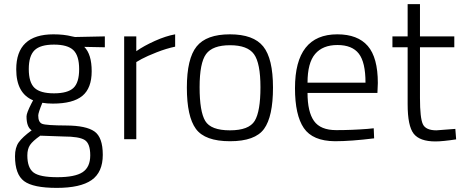

<svg xmlns="http://www.w3.org/2000/svg" viewBox="-20 -677 2249 934"><path d="M480 76Q480 161 425.5 199Q371 237 256 237Q141 237 97 204Q53 171 53 83Q53 41 71 15.5Q89 -10 134 -43Q109 -59 109 -111Q109 -127 133 -174L141 -189Q59 -223 59 -340Q59 -510 240 -510Q291 -510 330 -500L345 -497L490 -500V-447L390 -449Q426 -413 426 -330.5Q426 -248 380.5 -210.5Q335 -173 237 -173Q208 -173 186 -177Q166 -128 166 -115Q166 -82 185.5 -74.5Q205 -67 302 -66.5Q399 -66 439.5 -37.5Q480 -9 480 76ZM113 79Q113 139 143 162Q173 185 259 185Q345 185 382 160.5Q419 136 419 78.5Q419 21 392 4Q365 -13 289 -13L176 -17Q139 9 126 28.5Q113 48 113 79ZM120 -341Q120 -276 148 -249.5Q176 -223 242.5 -223Q309 -223 337 -249Q365 -275 365 -340.5Q365 -406 337 -433Q309 -460 242.5 -460Q176 -460 148 -432.5Q120 -405 120 -341Z M584 0V-500H643V-428Q680 -454 733.5 -478Q787 -502 832 -510V-450Q789 -441 742 -422.5Q695 -404 669 -390L643 -375V0Z M889 -251Q889 -392 936.5 -451Q984 -510 1098.5 -510Q1213 -510 1260.5 -451Q1308 -392 1308 -251Q1308 -110 1264.5 -50Q1221 10 1099 10Q977 10 933 -50Q889 -110 889 -251ZM951 -253Q951 -134 978.5 -88.5Q1006 -43 1098.5 -43Q1191 -43 1219 -89Q1247 -135 1247 -252.5Q1247 -370 1215.5 -413.5Q1184 -457 1099 -457Q1014 -457 982.5 -414Q951 -371 951 -253Z M1768 -50 1798 -53 1800 -4Q1687 10 1609 10Q1501 9 1458 -54Q1415 -117 1415 -248Q1415 -510 1621 -510Q1720 -510 1769 -453.5Q1818 -397 1818 -273L1816 -225H1476Q1476 -133 1507.5 -88.5Q1539 -44 1615.5 -44Q1692 -44 1768 -50ZM1476 -275H1758Q1758 -374 1725.5 -416Q1693 -458 1621.5 -458Q1550 -458 1513 -414.5Q1476 -371 1476 -275Z M2190 -447H2023V-200Q2023 -103 2037 -73Q2051 -43 2103 -43L2195 -50L2199 1Q2133 11 2098 11Q2022 11 1992.5 -26.5Q1963 -64 1963 -170V-447H1889V-500H1963V-657H2023V-500H2190Z"/></svg>

Font: Titillium Web[RUS by Daymarius]
Style: Regular
Weight: 300
Designer: Cyrillization by Daymarius
Foundry: Cyrillization by Daymarius
Version: Version 1.002 September 12, 2018